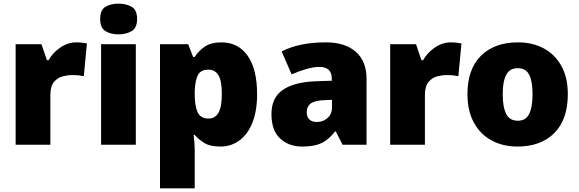

<svg xmlns="http://www.w3.org/2000/svg" viewBox="-20 -796 3186 1056"><path d="M400 -563Q416 -563 433 -561Q450 -559 458 -557L441 -377Q431 -379 416.5 -381Q402 -383 376 -383Q352 -383 324.5 -376Q297 -369 277 -345.5Q257 -322 257 -272V0H66V-553H208L238 -465H247Q270 -506 311.5 -534.5Q353 -563 400 -563Z M632 -776Q673 -776 703.5 -759Q734 -742 734 -691Q734 -642 703.5 -624.5Q673 -607 632 -607Q590 -607 560.5 -624.5Q531 -642 531 -691Q531 -742 560.5 -759Q590 -776 632 -776ZM727 -553V0H536V-553Z M1198 -563Q1290 -563 1342 -489.5Q1394 -416 1394 -278Q1394 -184 1367.5 -119.5Q1341 -55 1295.5 -22.5Q1250 10 1192 10Q1134 10 1101.5 -11Q1069 -32 1051 -54H1045Q1047 -35 1049 -13Q1051 9 1051 38V240H860V-553H1015L1042 -483H1051Q1071 -515 1105.5 -539Q1140 -563 1198 -563ZM1126 -413Q1084 -413 1068.5 -383Q1053 -353 1051 -294V-279Q1051 -213 1067 -178.5Q1083 -144 1127 -144Q1163 -144 1181.5 -175.5Q1200 -207 1200 -280Q1200 -353 1181 -383Q1162 -413 1126 -413Z M1773 -563Q1878 -563 1937 -511Q1996 -459 1996 -363V0H1864L1827 -73H1823Q1800 -44 1775.5 -25.5Q1751 -7 1719 1.5Q1687 10 1641 10Q1569 10 1521 -34Q1473 -78 1473 -169Q1473 -258 1534.5 -301Q1596 -344 1713 -349L1805 -352V-360Q1805 -397 1787 -412.5Q1769 -428 1738 -428Q1705 -428 1665 -416.5Q1625 -405 1584 -387L1529 -513Q1577 -538 1637.5 -550.5Q1698 -563 1773 -563ZM1762 -245Q1710 -243 1688.5 -226.5Q1667 -210 1667 -180Q1667 -152 1682 -138.5Q1697 -125 1722 -125Q1757 -125 1781.5 -147Q1806 -169 1806 -204V-247Z M2460 -563Q2476 -563 2493 -561Q2510 -559 2518 -557L2501 -377Q2491 -379 2476.5 -381Q2462 -383 2436 -383Q2412 -383 2384.5 -376Q2357 -369 2337 -345.5Q2317 -322 2317 -272V0H2126V-553H2268L2298 -465H2307Q2330 -506 2371.5 -534.5Q2413 -563 2460 -563Z M3103 -278Q3103 -139 3029 -64.5Q2955 10 2826 10Q2746 10 2684 -23.5Q2622 -57 2586.5 -121.5Q2551 -186 2551 -278Q2551 -415 2625 -489Q2699 -563 2829 -563Q2909 -563 2970.5 -530Q3032 -497 3067.5 -433.5Q3103 -370 3103 -278ZM2745 -278Q2745 -207 2764 -169.5Q2783 -132 2828 -132Q2872 -132 2890.5 -169.5Q2909 -207 2909 -278Q2909 -349 2890.5 -385Q2872 -421 2827 -421Q2784 -421 2764.5 -385Q2745 -349 2745 -278Z"/></svg>

Font: Noto Kufi Arabic Black
Style: Regular
Weight: 900
Designer: Monotype Design Team, David Williams, Khaled Hosny
Foundry: Google LLC
Version: Version 2.109; ttfautohint (v1.8.4.7-5d5b)